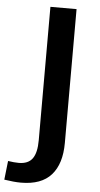

<svg xmlns="http://www.w3.org/2000/svg" viewBox="-121 -717 519 995"><g transform="rotate(5 138.5 -219.5)"><path d="M-60 233 -49 135Q-17 140 7 140Q56 140 78 109.5Q100 79 100 14V-680H236V16Q236 125 184.5 183Q133 241 27 241Q-9 241 -60 233Z"/></g></svg>

Font: MartelSansBold
Style: Bold
Weight: 700
Designer: Dan Reynolds and Mathieu Réguer
Foundry: Dan Reynolds and Mathieu Réguer
Version: Version 1.002; ttfautohint (v1.1) -l 5 -r 5 -G 72 -x 0 -D la